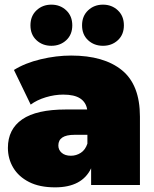

<svg xmlns="http://www.w3.org/2000/svg" viewBox="-20 -796 661 826"><path d="M372 0V-72Q333 10 217 10Q150 10 105 -13Q60 -36 37 -74.5Q14 -113 14 -160Q14 -240 75.5 -282.5Q137 -325 264 -325H355Q350 -356 325 -372.5Q300 -389 252 -389Q215 -389 177 -377.5Q139 -366 112 -346L40 -495Q88 -525 155 -541Q222 -557 286 -557Q427 -557 504.5 -494Q582 -431 582 -294V0ZM356 -178V-216H300Q231 -216 231 -170Q231 -151 245.5 -138.5Q260 -126 285 -126Q308 -126 327.5 -138.5Q347 -151 356 -178ZM201 -599Q163 -599 137 -623Q111 -647 111 -687Q111 -727 137 -751.5Q163 -776 201 -776Q239 -776 265 -751.5Q291 -727 291 -687Q291 -647 265 -623Q239 -599 201 -599ZM423 -599Q385 -599 359 -623Q333 -647 333 -687Q333 -727 359 -751.5Q385 -776 423 -776Q461 -776 487 -751.5Q513 -727 513 -687Q513 -647 487 -623Q461 -599 423 -599Z"/></svg>

Font: Montserrat Black
Style: Regular
Weight: 900
Designer: Julieta Ulanovsky
Foundry: Julieta Ulanovsky
Version: Version 9.000; ttfautohint (v1.8.4.7-5d5b)